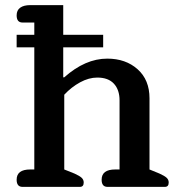

<svg xmlns="http://www.w3.org/2000/svg" viewBox="-20 -730 695 750"><path d="M45 -28Q45 -68 98 -68H114V-545H45V-594H114V-642H68Q45 -642 45 -670Q45 -690 59 -700Q73 -710 98 -710H227V-594H383V-545H227V-428H231Q313 -501 399 -501Q471 -501 517.5 -459.5Q564 -418 564 -346V-68L603 -52Q623 -43 631 -35.5Q639 -28 639 -17Q639 0 624 0H400Q377 0 377 -28Q377 -68 430 -68H447V-338Q447 -379 425 -403Q403 -427 360 -427Q327 -427 293 -408.5Q259 -390 231 -360V-68L271 -52Q291 -43 299 -35.5Q307 -28 307 -17Q307 0 292 0H68Q45 0 45 -28Z"/></svg>

Font: Maitree Semibold
Style: Regular
Weight: 600
Designer: CadsonDemak Team
Foundry: CadsonDemak
Version: Version 1.000